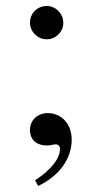

<svg xmlns="http://www.w3.org/2000/svg" viewBox="-20 -479 318 640"><path d="M191 -403C191 -433 166 -459 136 -459C104 -459 80 -435 80 -403C80 -373 106 -348 136 -348C166 -348 191 -373 191 -403ZM107 141C177 108 219 50 219 -13C219 -67 184 -102 139 -102C106 -102 80 -79 80 -46C80 -13 101 6 138 6C147 6 160 2 166 2C174 2 180 9 180 16C180 49 152 86 97 122Z"/></svg>

Font: STIXGeneral
Style: Regular
Weight: 400
Designer: MicroPress Inc., with final additions and corrections provided by Coen Hoffman, Elsevier (retired)
Version: Version 1.1.0